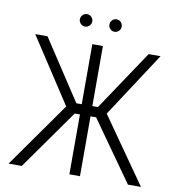

<svg xmlns="http://www.w3.org/2000/svg" viewBox="-91 -935 943 1017"><g transform="rotate(10 380.0 -426.0)"><path d="M295 -852Q282 -852 272 -842Q262 -832 262 -818Q262 -805 272 -795Q282 -785 295 -785Q309 -785 319 -795Q329 -805 329 -818Q329 -832 319 -842Q309 -852 295 -852ZM454 -852Q440 -852 430.5 -842Q421 -832 421 -818Q421 -805 430.5 -795Q440 -785 454 -785Q468 -785 477.5 -795Q487 -805 487 -818Q487 -832 477.5 -842Q468 -852 454 -852ZM665 0H735L489 -351L717 -700H653L437 -377H407V-700H350V-377H321L109 -700H43L271 -351L23 0H94L322 -322H350V0H407V-322H437Z"/></g></svg>

Font: AdventPro_ExpandedRegular
Style: ExpandedRegular
Weight: 400
Width: 7
Designer: VivaRado, Andreas Kalpakidis
Foundry: VivaRado, Andreas Kalpakidis
Version: Version 3.000